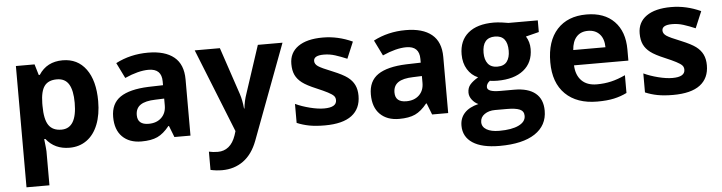

<svg xmlns="http://www.w3.org/2000/svg" viewBox="-46 -723 4327 1151"><g transform="rotate(-5 2117.5 -147.5)"><path d="M351.1 9.3Q261.7 9.3 210.9 -55.7H203.6Q210.9 7.8 210.9 17.6V223.1H72.8V-506.8H185.1L204.6 -441.4H210.9Q259.3 -516.6 354.5 -516.6Q444.3 -516.6 495.1 -447.3Q545.9 -377.9 545.9 -254.4Q545.9 -173.3 522.2 -113.5Q498.5 -53.7 454.3 -22.2Q410.2 9.3 351.1 9.3ZM310.1 -405.8Q258.8 -405.8 235.4 -374.3Q211.9 -342.8 210.9 -270.5V-255.4Q210.9 -173.8 235.1 -138.4Q259.3 -103 312 -103Q404.8 -103 404.8 -256.3Q404.8 -331.1 382.1 -368.4Q359.4 -405.8 310.1 -405.8Z M982.4 0 955.6 -68.8H952.1Q917 -24.9 880.1 -7.8Q843.3 9.3 783.7 9.3Q710.9 9.3 668.9 -32.5Q627 -74.2 627 -151.4Q627 -231.9 683.3 -270.3Q739.7 -308.6 853.5 -313L941.4 -315.4V-337.9Q941.4 -415 862.8 -415Q801.8 -415 719.7 -378.4L673.8 -471.7Q761.7 -517.6 868.2 -517.6Q970.2 -517.6 1024.7 -473.1Q1079.1 -428.7 1079.1 -337.9V0ZM941.4 -234.9 888.2 -232.9Q827.6 -231.4 798.3 -211.4Q769 -191.4 769 -150.4Q769 -92.3 835.9 -92.3Q883.8 -92.3 912.6 -119.9Q941.4 -147.5 941.4 -193.4Z M1148.9 -506.8H1300.3L1396 -221.7Q1408.2 -184.6 1413.1 -133.8H1415.5Q1420.4 -180.7 1435.1 -221.7L1528.8 -506.8H1677.2L1462.9 64.9Q1433.1 144 1378.4 183.6Q1323.7 223.1 1251 223.1Q1215.3 223.1 1180.7 215.3V105.5Q1205.6 111.3 1234.9 111.3Q1272 111.3 1299.3 89.1Q1326.7 66.9 1342.3 21.5L1350.1 -3.4Z M2103.5 -150.4Q2103.5 -72.8 2049.3 -31.7Q1995.1 9.3 1887.2 9.3Q1832 9.3 1793 1.7Q1753.9 -5.9 1719.7 -20.5V-134.8Q1758.3 -116.7 1806.6 -104.5Q1855 -92.3 1891.6 -92.3Q1966.8 -92.3 1966.8 -135.7Q1966.8 -151.9 1957 -162.1Q1947.3 -172.4 1922.6 -185.3Q1897.9 -198.2 1857.4 -215.3Q1798.8 -239.7 1771.5 -260.7Q1744.1 -281.7 1731.4 -308.6Q1718.8 -335.4 1718.8 -375Q1718.8 -442.4 1771.2 -479.5Q1823.7 -516.6 1919.9 -516.6Q2011.2 -516.6 2098.1 -476.6L2056.2 -377Q2018.1 -393.1 1985.1 -403.6Q1952.1 -414.1 1917.5 -414.1Q1856.4 -414.1 1856.4 -380.9Q1856.4 -362.3 1876.2 -348.6Q1896 -335 1962.4 -308.6Q2022 -284.2 2049.6 -263.4Q2077.1 -242.7 2090.3 -215.3Q2103.5 -188 2103.5 -150.4Z M2533.2 0 2506.3 -68.8H2502.9Q2467.8 -24.9 2430.9 -7.8Q2394 9.3 2334.5 9.3Q2261.7 9.3 2219.7 -32.5Q2177.7 -74.2 2177.7 -151.4Q2177.7 -231.9 2234.1 -270.3Q2290.5 -308.6 2404.3 -313L2492.2 -315.4V-337.9Q2492.2 -415 2413.6 -415Q2352.5 -415 2270.5 -378.4L2224.6 -471.7Q2312.5 -517.6 2418.9 -517.6Q2521 -517.6 2575.4 -473.1Q2629.9 -428.7 2629.9 -337.9V0ZM2492.2 -234.9 2439 -232.9Q2378.4 -231.4 2349.1 -211.4Q2319.8 -191.4 2319.8 -150.4Q2319.8 -92.3 2386.7 -92.3Q2434.6 -92.3 2463.4 -119.9Q2492.2 -147.5 2492.2 -193.4Z M3213.4 -506.8V-436.5L3134.3 -416.5Q3155.8 -382.3 3155.8 -340.3Q3155.8 -258.3 3098.9 -212.9Q3042 -167.5 2940.9 -167.5L2916 -168.5L2895.5 -170.9Q2874.5 -154.8 2874.5 -134.8Q2874.5 -105 2950.7 -105H3036.6Q3120.1 -105 3163.8 -69.1Q3207.5 -33.2 3207.5 36.1Q3207.5 125 3133.3 174.1Q3059.1 223.1 2920.4 223.1Q2814.5 223.1 2758.5 186.3Q2702.6 149.4 2702.6 82.5Q2702.6 36.6 2731.2 5.9Q2759.8 -24.9 2814.9 -38.1Q2793.5 -47.4 2777.6 -67.9Q2761.7 -88.4 2761.7 -111.3Q2761.7 -140.6 2778.6 -159.9Q2795.4 -179.2 2827.1 -197.8Q2787.1 -214.8 2763.9 -252.9Q2740.7 -291 2740.7 -342.8Q2740.7 -425.8 2794.7 -471.2Q2848.6 -516.6 2948.7 -516.6Q2970.2 -516.6 2999.3 -512.7Q3028.3 -508.8 3036.6 -506.8ZM2822.3 71.8Q2822.3 100.1 2849.6 116.5Q2877 132.8 2926.3 132.8Q3001 132.8 3043 112.5Q3085 92.3 3085 56.6Q3085 28.3 3060.1 17.3Q3035.2 6.3 2982.9 6.3H2911.6Q2873.5 6.3 2847.9 24.2Q2822.3 42 2822.3 71.8ZM2872.6 -340.8Q2872.6 -299.8 2891.4 -275.6Q2910.2 -251.5 2948.7 -251.5Q2987.8 -251.5 3005.9 -275.6Q3023.9 -299.8 3023.9 -340.8Q3023.9 -432.6 2948.7 -432.6Q2872.6 -432.6 2872.6 -340.8Z M3507.3 -418Q3463.4 -418 3438.2 -390.1Q3413.1 -362.3 3409.7 -311H3603.5Q3603 -362.3 3577.1 -390.1Q3551.3 -418 3507.3 -418ZM3526.9 9.3Q3404.3 9.3 3335.2 -58.3Q3266.1 -126 3266.1 -250Q3266.1 -377.4 3329.8 -447Q3393.6 -516.6 3506.3 -516.6Q3613.8 -516.6 3673.6 -455.3Q3733.4 -394 3733.4 -286.1V-219.2H3406.2Q3408.7 -160.2 3441.4 -127Q3474.1 -93.8 3533.2 -93.8Q3578.6 -93.8 3619.4 -103.3Q3660.2 -112.8 3705.1 -133.8V-26.9Q3668.5 -8.8 3627.2 0.2Q3585.9 9.3 3526.9 9.3Z M4199.7 -150.4Q4199.7 -72.8 4145.5 -31.7Q4091.3 9.3 3983.4 9.3Q3928.2 9.3 3889.2 1.7Q3850.1 -5.9 3815.9 -20.5V-134.8Q3854.5 -116.7 3902.8 -104.5Q3951.2 -92.3 3987.8 -92.3Q4063 -92.3 4063 -135.7Q4063 -151.9 4053.2 -162.1Q4043.5 -172.4 4018.8 -185.3Q3994.1 -198.2 3953.6 -215.3Q3895 -239.7 3867.7 -260.7Q3840.3 -281.7 3827.6 -308.6Q3814.9 -335.4 3814.9 -375Q3814.9 -442.4 3867.4 -479.5Q3919.9 -516.6 4016.1 -516.6Q4107.4 -516.6 4194.3 -476.6L4152.3 -377Q4114.3 -393.1 4081.3 -403.6Q4048.3 -414.1 4013.7 -414.1Q3952.6 -414.1 3952.6 -380.9Q3952.6 -362.3 3972.4 -348.6Q3992.2 -335 4058.6 -308.6Q4118.2 -284.2 4145.8 -263.4Q4173.3 -242.7 4186.5 -215.3Q4199.7 -188 4199.7 -150.4Z"/></g></svg>

Font: Bpm'online Open Sans
Style: Bold
Weight: 700
Foundry: Ascender Corporation
Version: Version 1.10